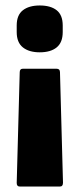

<svg xmlns="http://www.w3.org/2000/svg" viewBox="-20 -523 274 701"><path d="M63 -272H187Q199 -272 199 -259L210 144Q210 158 199 158H52Q41 158 41 145L52 -259Q52 -272 63 -272ZM125 -503Q165 -503 187 -485.5Q209 -468 209 -430V-406Q209 -368 187 -350Q165 -332 125 -332Q86 -332 63.5 -350Q41 -368 41 -406V-430Q41 -468 63.5 -485.5Q86 -503 125 -503Z"/></svg>

Font: Sofia Sans Extra Condensed Black
Style: Regular
Weight: 900
Designer: Botio Nikoltchev, Ani Petrova
Foundry: lettersoup
Version: Version 4.101